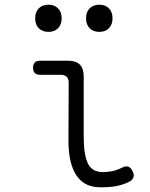

<svg xmlns="http://www.w3.org/2000/svg" viewBox="-20 -789 640 819"><path d="M337 -209Q337 -128 355 -91.5Q373 -55 418 -55Q440 -55 459.5 -59Q479 -63 501 -74Q516 -82 527 -78Q538 -74 545 -60Q553 -45 549.5 -33.5Q546 -22 532 -14Q503 0 475 5Q447 10 410 10Q377 10 352 -1Q327 -12 309 -36.5Q291 -61 281.5 -99Q272 -137 272 -191L273 -437Q273 -453 264.5 -461.5Q256 -470 239 -470H150Q136 -470 128.5 -477.5Q121 -485 121 -500Q121 -515 128.5 -522.5Q136 -530 151 -530H270Q304 -530 320.5 -513.5Q337 -497 337 -463ZM404 -653Q378 -653 362.5 -668.5Q347 -684 347 -711Q347 -738 362.5 -753.5Q378 -769 404 -769Q429 -769 444.5 -753.5Q460 -738 460 -711Q460 -684 444.5 -668.5Q429 -653 404 -653ZM187 -653Q161 -653 145.5 -668.5Q130 -684 130 -711Q130 -738 145.5 -753.5Q161 -769 187 -769Q212 -769 227.5 -753.5Q243 -738 243 -711Q243 -684 227.5 -668.5Q212 -653 187 -653Z"/></svg>

Font: Maple Mono ExtraLight
Style: Regular
Weight: 275
Monospace: yes
Designer: subframe7536
Version: Version 7.000